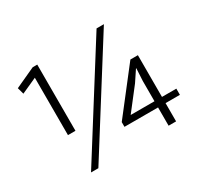

<svg xmlns="http://www.w3.org/2000/svg" viewBox="-135 -825 1078 1020"><g transform="rotate(-30 404.0 -315.0)"><path d="M153 9 561 -639H606L198 9ZM164 -630H192V-224H146V-576L51 -533L40 -573ZM634 -406H680V-150H768V-112H680V0H634V-112H428V-141ZM592 -284 488 -150H634V-274L638 -350H636Z"/></g></svg>

Font: Mukta ExtraLight
Style: Regular
Weight: 275
Designer: Girish Dalvi and Yashodeep Gholap
Foundry: Ek Type
Version: Version 2.538;PS 1.002;hotconv 16.6.51;makeotf.lib2.5.65220;